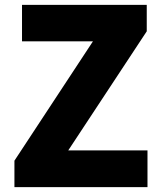

<svg xmlns="http://www.w3.org/2000/svg" viewBox="-20 -765 659 785"><path d="M39 0H583V-150H259L580 -637V-745H70V-596H360L39 -108Z"/></svg>

Font: Noto Sans TC Black
Style: Regular
Weight: 900
Designer: Ryoko NISHIZUKA 西塚涼子 (kana, bopomofo & ideographs); Paul D. Hunt (Latin, Greek & Cyrillic); Sandoll Communications 산돌커뮤니
Foundry: Adobe
Version: Version 2.004;hotconv 1.0.118;makeotfexe 2.5.65603